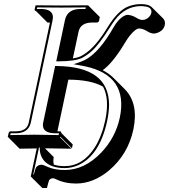

<svg xmlns="http://www.w3.org/2000/svg" viewBox="-20 -672 829 942"><path d="M634.3 -36.6Q608.4 84.5 516.1 163.1Q439 228 354 228.5Q297.4 228.5 252.9 206.5Q245.1 202.6 240.7 202.6Q227.5 203.1 221.7 211.4Q217.8 218.3 210.4 250.5H187.5L130.9 193.8L160.2 56.2L76.2 57.6L20 1L18.1 -1L22.5 -20Q25.4 -26.9 30.8 -27.8H58.1Q109.9 -27.8 120.1 -66.9Q120.6 -69.3 121.1 -70.8L225.1 -561.5H212.9L156.2 -618.2Q153.3 -618.7 151.4 -619.6Q149.9 -622.6 149.9 -626L154.3 -645L156.2 -646Q157.2 -646 282.2 -645L411.1 -646L413.1 -645L469.7 -588.4L465.8 -569.3Q462.9 -562 456.1 -561.5H430.2Q375.5 -560.1 365.7 -517.6L337.4 -385.3Q361.8 -389.2 376 -396Q436.5 -426.3 495.1 -518.1Q500 -525.9 510.3 -542Q555.7 -614.7 602.1 -637.2Q634.3 -651.9 672.9 -651.9Q709.5 -651.4 724.1 -637.2L780.8 -581.1Q792 -568.4 788.6 -549.3Q782.7 -522.5 752.9 -511.2Q743.7 -507.8 735.4 -507.3Q717.8 -507.8 699.2 -520.5Q679.2 -532.2 661.6 -532.2Q646 -532.2 617.2 -497.6Q607.9 -485.8 601.6 -475.6Q542 -375 494.6 -335.9Q488.8 -331.1 483.9 -327.6Q514.6 -311.5 535.6 -291L592.3 -234.4Q661.1 -164.1 634.3 -36.6ZM261.7 -27.8H273.9Q276.9 -27.3 278.8 -26.4Q280.8 -23.4 280.3 -20L336.9 36.6L333 55.7L276.4 -1L273.9 1L330.6 57.6Q329.6 57.6 204.6 55.7H200.7L243.7 98.6Q239.7 118.2 244.1 135.7Q267.1 143.1 296.4 143.1Q386.2 143.1 444.8 51.8Q479.5 -2.9 496.6 -83Q518.1 -186.5 485.4 -247.1Q424.8 -280.8 315.4 -281.2ZM567.9 -95.2Q610.4 -301.3 397 -346.7Q395 -347.2 394.5 -347.2Q385.7 -349.1 379.4 -350.1L341.3 -356.9L377.9 -369.6Q449.7 -394.5 522.5 -513.2Q528.3 -522.9 536.6 -537.1Q560.5 -579.1 590.3 -594.7Q598.6 -599.1 605 -599.1Q626 -598.6 647.9 -585.4Q665.5 -574.2 678.7 -574.2Q701.7 -574.2 716.8 -595.7Q720.7 -602.1 722.2 -607.9Q727.5 -632.3 699.2 -639.2Q697.8 -639.6 696.8 -639.6Q685.5 -641.6 672.4 -642.1Q595.2 -642.1 543.5 -573.2Q532.2 -558.1 518.6 -536.6Q466.3 -453.1 428.7 -419.9Q405.3 -399.4 380.9 -387.2Q347.7 -371.6 268.1 -371.1H255.9L299.3 -576.2Q312 -627.4 373.5 -627.9Q377.9 -627.9 386.5 -627.9Q395 -627.9 399.4 -627.9L400.9 -635.7Q314 -634.8 282.2 -634.8Q249.5 -634.8 162.6 -635.7L160.6 -627.9H183.6Q238.8 -626.5 239.7 -587.4Q239.3 -579.6 237.8 -571.8L130.9 -68.8Q118.2 -18.6 58.1 -18.1Q53.7 -18.1 44.9 -18.1Q36.1 -18.1 32.2 -18.1L30.3 -9.3Q117.2 -11.2 148.4 -11.2Q185.1 -11.2 267.6 -9.3L269.5 -18.1H248Q191.4 -19.5 190.4 -57.6Q190.4 -64.9 192.4 -73.2L250.5 -348.1H258.8Q515.1 -345.2 515.1 -157.2Q514.6 -121.6 506.3 -81.1Q470.2 89.4 364.3 138.2Q331.1 152.8 296.4 152.8Q228.5 152.3 196.3 116.7Q173.3 88.4 175.3 51.8H171.4L143.1 184.1H146Q153.3 155.3 157.2 148.9Q166.5 136.7 184.1 136.2Q190.9 136.2 216.8 147.9Q249 162.1 297.4 162.1Q395 162.1 477.1 76.2Q546.9 2.9 567.9 -95.2Z"/></svg>

Font: Linux Biolinum Shadow O
Style: Italic
Weight: 400
Italic angle: -12°
Designer: Philipp H. Poll
Foundry: Philipp H. Poll
Version: Version 0.6.2